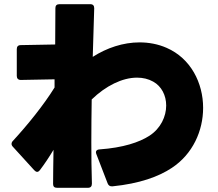

<svg xmlns="http://www.w3.org/2000/svg" viewBox="-20 -836 1040 915"><path d="M516 52C645 39 736 6 799 -36C899 -102 948 -213 948 -322C948 -441 889 -558 774 -608C733 -626 689 -634 645 -634C567 -634 489 -608 422 -565C425 -656 427 -736 429 -797C429 -809 423 -816 411 -816H263C251 -816 244 -810 244 -798C244 -751 243 -691 243 -624L79 -621C66 -621 60 -614 60 -602V-474C60 -462 67 -455 79 -455L240 -458V-419C188 -335 111 -240 41 -164C37 -160 35 -155 35 -151C35 -146 37 -141 41 -137L143 -25C148 -20 152 -17 157 -17C162 -17 166 -20 170 -25C192 -54 214 -87 235 -122C234 -57 233 -1 233 41C233 53 239 59 252 59H399C412 59 418 52 418 39C414 -86 415 -228 417 -362C484 -427 563 -466 633 -466C661 -466 687 -460 710 -447C750 -425 772 -381 772 -333C772 -281 746 -224 692 -189C644 -158 567 -132 454 -124C440 -123 434 -115 439 -102L493 38C497 48 504 53 516 52Z"/></svg>

Font: LINE Seed JP App_OTF ExtraBold
Style: Regular
Weight: 800
Designer: LINE & Fontrix & Fontworks
Version: Version 1.013